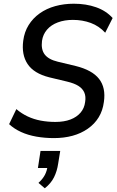

<svg xmlns="http://www.w3.org/2000/svg" viewBox="-20 -734 631 1033"><path d="M270 9Q221 9 175.5 1Q130 -7 93 -24Q56 -41 29 -66L68 -147Q96 -123 129 -107.5Q162 -92 199.5 -85Q237 -78 278 -78Q325 -78 359 -91Q393 -104 413.5 -128Q434 -152 438 -185Q443 -215 433.5 -236.5Q424 -258 401.5 -272Q379 -286 341 -295L245 -318Q162 -339 128.5 -389.5Q95 -440 105 -515Q111 -562 134 -599Q157 -636 193.5 -662Q230 -688 277 -701Q324 -714 377 -714Q443 -714 497 -695Q551 -676 586 -637L546 -558Q513 -594 468.5 -610.5Q424 -627 372 -627Q327 -627 291 -613.5Q255 -600 233 -574.5Q211 -549 206 -514Q200 -468 220.5 -441Q241 -414 291 -402L387 -379Q476 -357 513 -309.5Q550 -262 539 -186Q533 -139 511 -103Q489 -67 452.5 -41.5Q416 -16 370 -3.5Q324 9 270 9ZM221 279 187 250Q210 229 221.5 207Q233 185 236 158L253 170H184L198 78H304L293 146Q287 187 270.5 220Q254 253 221 279Z"/></svg>

Font: Nunito Sans 10pt SemiCondensed SemiBold
Style: Italic
Weight: 600
Width: 4
Italic angle: -9°
Designer: Vernon Adams
Foundry: Vernon Adams
Version: Version 3.101;gftools[0.9.27]